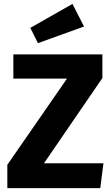

<svg xmlns="http://www.w3.org/2000/svg" viewBox="-20 -975 583 995"><path d="M510.6 -693.2V-570.6L208 -129H516L499.6 0H18V-121L327.2 -567.6H49.2V-693.2ZM355.6 -954.8 415.4 -837.6 176.6 -751.4 137 -830.4Z"/></svg>

Font: Firava
Style: Regular
Weight: 400
Designer: Carrois Corporate & Edenspiekermann AG
Foundry: Greg Finn Gibson
Version: Version 5.000